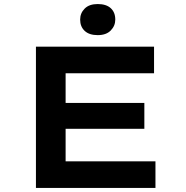

<svg xmlns="http://www.w3.org/2000/svg" viewBox="-20 -931 922 951"><path d="M158 0V-700H743V-568H305V-132H750V0ZM236 -293V-421H695V-293ZM464 -757Q422 -757 399.5 -778Q377 -799 377 -834Q377 -866 399.5 -888.5Q422 -911 464 -911Q506 -911 528.5 -890.5Q551 -870 551 -834Q551 -803 528.5 -780Q506 -757 464 -757Z"/></svg>

Font: Lexend Tera SemiBold
Style: Regular
Weight: 600
Version: Version 1.007